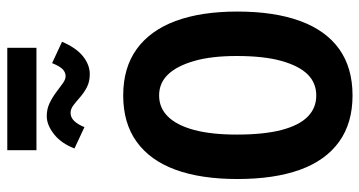

<svg xmlns="http://www.w3.org/2000/svg" viewBox="-256 -744 1011 540"><g transform="rotate(-90 250.0 -473.5)"><path d="M252 12Q174 12 121.5 -26Q69 -64 43 -136Q17 -208 17 -312Q17 -414 43 -485.5Q69 -557 121.5 -595Q174 -633 252 -633Q330 -633 382.5 -595Q435 -557 461.5 -485.5Q488 -414 488 -312Q488 -208 461.5 -135.5Q435 -63 382.5 -25.5Q330 12 252 12ZM252 -90Q287 -90 311 -114Q335 -138 349 -187.5Q363 -237 363 -314Q363 -385 349 -433.5Q335 -482 311 -507Q287 -532 252 -532Q217 -532 192.5 -507Q168 -482 155 -433.5Q142 -385 142 -314Q142 -237 155 -187.5Q168 -138 192.5 -114Q217 -90 252 -90ZM343 -833 403 -805Q386 -765 362 -746Q338 -727 312 -727Q291 -727 275.5 -735Q260 -743 247.5 -754Q235 -765 224.5 -773Q214 -781 203 -781Q190 -781 180 -770.5Q170 -760 163 -742L103 -770Q117 -807 143 -827.5Q169 -848 194 -848Q214 -848 230.5 -840Q247 -832 261 -821.5Q275 -811 286 -803Q297 -795 306 -795Q317 -795 325.5 -803Q334 -811 343 -833ZM98 -877V-959H386V-877Z"/></g></svg>

Font: Inconsolata ExtraBold
Style: Regular
Weight: 800
Designer: Raph Levien, Cyreal, Brenton Simpson
Foundry: Raph Levien, Cyreal, Google
Version: Version 3.001